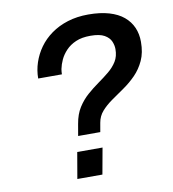

<svg xmlns="http://www.w3.org/2000/svg" viewBox="-79 -768 754 837"><g transform="rotate(-10 297.5 -349.0)"><path d="M232 -184 241 -236Q248 -278 266.5 -307Q285 -336 309.5 -357.5Q334 -379 359.5 -397Q385 -415 407.5 -433.5Q430 -452 444 -474.5Q458 -497 458 -529Q458 -546 450.5 -563.5Q443 -581 422 -593Q401 -605 360 -605Q322 -605 295.5 -593.5Q269 -582 251.5 -563.5Q234 -545 224.5 -524.5Q215 -504 211 -484Q210 -478 209.5 -472Q209 -466 209 -461H104Q104 -497 115.5 -531.5Q127 -566 148.5 -596Q170 -626 202 -649Q234 -672 275.5 -685Q317 -698 367 -698Q420 -698 459 -686.5Q498 -675 523 -654Q548 -633 560.5 -604.5Q573 -576 573 -541Q573 -493 557 -458.5Q541 -424 516 -398.5Q491 -373 462 -353Q433 -333 406 -314Q379 -295 360.5 -274Q342 -253 337 -224L330 -184ZM196 0 216 -116H328L307 0Z"/></g></svg>

Font: Archivo SemiBold Medium
Style: Italic
Weight: 500
Italic angle: -10°
Version: Version 2.001